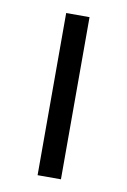

<svg xmlns="http://www.w3.org/2000/svg" viewBox="-65 -542 385 583"><g transform="rotate(10 128.0 -250.0)"><path d="M164 -500V0H92V-500Z"/></g></svg>

Font: Kantumruy Pro
Style: Regular
Weight: 400
Designer: Sovichet Tep
Foundry: Sovichet Tep
Version: Version 1.002